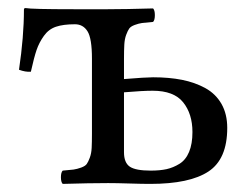

<svg xmlns="http://www.w3.org/2000/svg" viewBox="-20 -452 605 474"><path d="M455.1 -126Q455.1 -170.9 432.1 -199.5Q409.2 -228 356.9 -228Q332 -228 286.1 -224.1V-76.2Q286.1 -50.3 300.5 -40.5Q314.9 -30.8 352.1 -30.8Q374.5 -30.8 391.1 -34.4Q407.7 -38.1 423.1 -47.6Q438.5 -57.1 446.8 -76.9Q455.1 -96.7 455.1 -126ZM207 -122.1V-307.1Q207 -357.4 196 -374.8Q185.1 -392.1 165 -392.1Q136.2 -392.1 118.2 -386Q100.1 -379.9 88.4 -363.5Q76.7 -347.2 70.3 -328.6Q64 -310.1 56.2 -274.9Q43 -273.9 26.9 -279.8Q39.1 -361.8 39.1 -428.2Q39.1 -432.1 43 -432.1Q57.6 -429.2 162.1 -429.2H246.1Q289.6 -429.2 357.9 -431.2Q362.3 -426.8 362.3 -414.6Q362.3 -402.3 357.9 -397.9Q339.8 -396.5 331.1 -395.3Q322.3 -394 312.5 -390.4Q302.7 -386.7 299.1 -381.6Q295.4 -376.5 291.5 -366Q287.6 -355.5 286.9 -341.8Q286.1 -328.1 286.1 -306.2V-256.8Q339.8 -261.2 357.9 -261.2Q397.5 -261.2 429.4 -254.9Q461.4 -248.5 487.1 -234.4Q512.7 -220.2 526.9 -195.3Q541 -170.4 541 -136.2Q541 -59.1 494.6 -28.6Q448.2 2 351.1 2Q330.6 2 299.1 1Q267.6 0 247.1 0Q201.2 0 134.8 2Q130.4 -2.4 130.4 -14.4Q130.4 -26.4 134.8 -30.8Q152.8 -32.2 161.6 -33.4Q170.4 -34.7 180.4 -38.3Q190.4 -42 194.1 -47.1Q197.8 -52.2 201.7 -62.7Q205.6 -73.2 206.3 -86.9Q207 -100.6 207 -122.1Z"/></svg>

Font: Common Serif
Style: Regular
Weight: 400
Designer: Philipp H. Poll, Khaled Hosny
Foundry: Stefan Peev, Context Ltd.
Version: Version 1.026